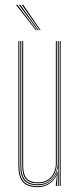

<svg xmlns="http://www.w3.org/2000/svg" viewBox="-20 -770 331 795"><path d="M137 5Q119.8 5 106.4 1.8Q93 -1.5 83.5 -8.4Q74 -15.2 67.9 -25.9Q61.8 -36.5 58.9 -51.5Q56 -66.5 56 -86V-600H60V-86Q60 -62.8 64.4 -46.1Q68.8 -29.5 77.9 -19.1Q87 -8.8 101.8 -3.9Q116.5 1 137 1Q165 1 186.6 -14.6Q208.2 -30.2 217.2 -57.5H219.2L215.5 -6V0H211.2V-4.8L215.5 -44.5H214.5Q205.2 -22.5 183.9 -8.8Q162.5 5 137 5ZM227.2 0V-600H231.2V0ZM137 -11Q119.5 -11 107.1 -15.2Q94.8 -19.5 87 -28.5Q79.2 -37.5 75.6 -51.8Q72 -66 72 -86V-600H76V-86Q76 -60.5 82.2 -44.9Q88.5 -29.2 101.9 -22.1Q115.2 -15 137 -15Q163.8 -15 180.1 -27.1Q196.5 -39.2 203.9 -57Q211.2 -74.8 211.2 -91.2V-600H215.2V-91.2Q215.2 -74.5 207.6 -55.8Q200 -37 182.9 -24Q165.8 -11 137 -11ZM137 -3Q97.8 -3 80.9 -22.2Q64 -41.5 64 -86V-600H68V-86Q68 -43.8 84 -25.4Q100 -7 137 -7Q166.5 -7 184.5 -21Q202.5 -35 210.9 -54.8Q219.2 -74.5 219.2 -91.2V-600H223.2V0H219.2V-10L221.2 -72.2H219.2Q215 -46.2 193 -24.6Q171 -3 137 -3ZM128.2 -645 46.2 -750H52.2L132.2 -645ZM136.2 -645 58.2 -750H64.2L140.2 -645ZM144.2 -645 70.2 -750H76.2L148.2 -645Z"/></svg>

Font: Big Shoulders Inline Thin
Style: Regular
Weight: 100
Designer: Patric King
Foundry: XO Type Co
Version: Version 2.002